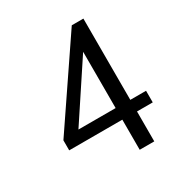

<svg xmlns="http://www.w3.org/2000/svg" viewBox="-150 -735 800 845"><g transform="rotate(-30 250.0 -312.0)"><path d="M318 0H392V-152H472V-211H392V-624H333L48 -204V-153H318ZM129 -212 318 -498V-212Z"/></g></svg>

Font: Inconsolata Thin
Style: Regular
Weight: 100
Monospace: yes
Designer: Raph Levien, Cyreal, Brenton Simpson
Foundry: Raph Levien, Cyreal, Google
Version: Version 3.100